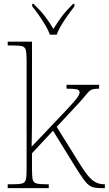

<svg xmlns="http://www.w3.org/2000/svg" viewBox="-20 -976 564 996"><path d="M20 0V-20H41Q78 -20 94 -24Q110 -28 114 -43.5Q118 -59 118 -94V-662Q118 -699 114 -715.5Q110 -732 95.5 -736Q81 -740 51 -740H20V-760H146V-374Q146 -335 145.5 -296.5Q145 -258 144 -215L294 -373Q339 -420 360 -444Q381 -468 387 -479Q393 -490 393 -497Q393 -510 376.5 -513Q360 -516 325 -516V-536H494V-516Q473 -516 461.5 -513Q450 -510 441.5 -501.5Q433 -493 420.5 -477.5Q408 -462 385 -437L274 -318L400 -116Q436 -59 462 -39.5Q488 -20 520 -20H524V0H510Q486 0 469.5 -3Q453 -6 439.5 -17Q426 -28 410.5 -50Q395 -72 371 -110L255 -298L146 -181V-94Q146 -59 150 -43.5Q154 -28 170.5 -24Q187 -20 223 -20H233V0ZM239 -796Q231 -819 215 -845.5Q199 -872 181 -898Q163 -924 147 -943V-956H154Q192 -919 213.5 -891Q235 -863 257 -826Q280 -863 301 -891Q322 -919 359 -956H366V-943Q351 -924 332.5 -898Q314 -872 298 -845.5Q282 -819 274 -796Z"/></svg>

Font: Noto Serif Thin
Style: Regular
Weight: 100
Designer: Monotype Design Team
Foundry: Monotype Imaging Inc.
Version: Version 2.015